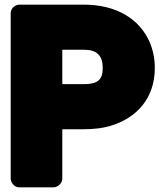

<svg xmlns="http://www.w3.org/2000/svg" viewBox="-20 -768 686 826"><path d="M248 -212H341C386 -212 428 -217 466 -230C566 -263 646 -343 646 -476C646 -514 639 -550 625 -584C581 -689 477 -748 341 -748H63C47 -748 26 -734 26 -711V0C26 16 40 38 63 38H210C226 38 248 23 248 0ZM422 -475C422 -426 401 -406 341 -406H248V-554H341C397 -554 422 -529 422 -475Z"/></svg>

Font: Asimov Print
Style: E
Weight: 500
Designer: Google
Version: Version 2.000980; 2014